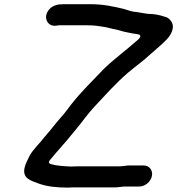

<svg xmlns="http://www.w3.org/2000/svg" viewBox="-20 -734 824 893"><path d="M309.9 40.5C301 40.5 293 40.1 286.9 39.4L263.5 37.5C244.7 35.9 230.7 33.5 215.8 29C200.6 24.4 211.1 11.9 212.2 10.6C228.8 -10.2 246.2 -29.5 262.2 -47.9L275.3 -63.1C294.9 -84.2 315.4 -111.7 335.5 -134.8C362.5 -167 387.6 -204.5 420.8 -239.5C472.5 -294.6 516.1 -344.6 575.1 -395.7C616.1 -430 647 -450.9 682.3 -484.3C700.9 -500.9 725.4 -520.5 740 -535.6C740.2 -535.8 740.7 -536.3 741 -536.5C763 -556 782.4 -579.8 784.1 -608.3C785.4 -630.1 766.1 -653.4 745.2 -656.6C744.7 -656.7 743.9 -656.9 743.2 -657.1C723.9 -664 696.7 -669.5 668.7 -669.5C665.8 -669.5 664.1 -669.9 661.2 -670.8L647.6 -672.6C635.4 -674.4 628.7 -676.5 617.9 -677.6L602.1 -679.6C585.8 -681.7 566.4 -690 554.6 -692.8C506.8 -703.9 461.8 -714.5 400.6 -714.5H276.6C246.3 -714.5 226.7 -708.6 211.2 -692.8C177.5 -658.4 197.9 -609.5 240.1 -614.4C243.9 -614.9 250.4 -616.5 257.1 -616.5L381.1 -616.5C402.4 -616.5 422.6 -615.4 440.2 -612.4L467.4 -608.3C475.4 -606.8 482.3 -605.3 490.6 -603.1C508 -598 519.3 -597.9 537.8 -592C558.6 -585.3 572.1 -583.5 597.6 -578.3L611 -576.3L622.7 -574.3C642.5 -570.9 627.2 -553.9 622.9 -550.3C572.8 -505.4 514.8 -463.3 464.7 -415.2C411.7 -359.5 357.4 -307.7 310 -246.7C290.7 -222.2 283.3 -209.7 263.9 -188.8C250.1 -173.3 232.1 -151.3 220 -135.8C207.4 -119.2 198.4 -111.3 187.2 -96.9C163.3 -65.2 135.4 -41 118 -10.4C109.3 8.9 98.1 27.1 93.9 48C84.6 94.9 120.9 105.8 161 120.1C197.2 133.1 240.3 138.4 293.9 138.5C303.3 137.9 313.5 137.5 321.5 137.5H515.5C530.4 137.5 547.5 133.5 564.3 133.5H628.3C654.6 133.5 681.3 111.1 686.6 84.5C691.9 57.9 674.2 35.5 647.9 35.5H580.9C567.8 35.5 553.2 39.5 535.1 39.5H341.1C331.9 39.5 321.2 40.5 309.9 40.5Z"/></svg>

Font: Smoothie
Style: LightIt
Weight: 400
Foundry: Cannot Into Space Fonts
Version: Version 0.8